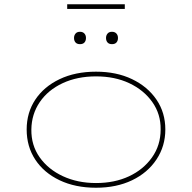

<svg xmlns="http://www.w3.org/2000/svg" viewBox="-20 -870 900 900"><path d="M430 10Q333 10 259.5 -25Q186 -60 145.5 -121.5Q105 -183 105 -263Q105 -342 145.5 -403Q186 -464 259.5 -499Q333 -534 430 -534Q526 -534 599 -499Q672 -464 713.5 -403Q755 -342 755 -263Q755 -185 713.5 -122.5Q672 -60 599 -25Q526 10 430 10ZM430 -12Q517 -12 584.5 -43.5Q652 -75 692.5 -132Q733 -189 733 -263Q734 -335 694 -391.5Q654 -448 586 -480Q518 -512 430 -512Q342 -512 273.5 -480Q205 -448 166.5 -391.5Q128 -335 127 -263Q126 -189 166 -132.5Q206 -76 275 -44Q344 -12 430 -12ZM505 -663Q491 -663 484 -671Q477 -679 477 -692Q477 -704 484 -712.5Q491 -721 505 -721Q518 -721 525.5 -713Q533 -705 533 -692Q533 -679 526 -671Q519 -663 505 -663ZM355 -663Q341 -663 334 -671Q327 -679 327 -692Q327 -704 334 -712.5Q341 -721 355 -721Q368 -721 375.5 -713Q383 -705 383 -692Q383 -679 376 -671Q369 -663 355 -663ZM295 -828V-850H565V-828Z"/></svg>

Font: Lexend Peta Thin
Style: Regular
Weight: 250
Version: Version 1.007